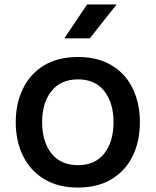

<svg xmlns="http://www.w3.org/2000/svg" viewBox="-20 -829 702 866"><path d="M51 0ZM51 -278Q51 -361 83 -428Q115 -495 178 -533.5Q241 -572 332 -572Q422 -572 485 -533.5Q548 -495 579.5 -428Q611 -361 611 -278Q611 -194 579.5 -127.5Q548 -61 485 -22Q422 17 332 17Q241 17 178 -22Q115 -61 83 -127.5Q51 -194 51 -278ZM492 -278Q492 -365 450.5 -418Q409 -471 332 -471Q254 -471 212 -418Q170 -365 170 -278Q170 -190 212 -137Q254 -84 332 -84Q409 -84 450.5 -137Q492 -190 492 -278ZM373 -809H506L385 -656H270Z"/></svg>

Font: Biryani SemiBold
Style: Regular
Weight: 600
Designer: Dan Reynolds and Mathieu Réguer
Foundry: Dan Reynolds and Mathieu Réguer
Version: Version 1.004; ttfautohint (v1.1) -l 5 -r 5 -G 72 -x 0 -D la